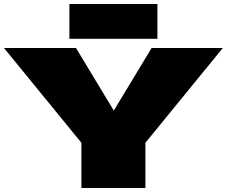

<svg xmlns="http://www.w3.org/2000/svg" viewBox="-28 -940 1134 960"><path d="M379 0V-226L-8 -700H352L541 -387L730 -700H1086L699 -226V0ZM319 -746V-920H759V-746Z"/></svg>

Font: Georama ExtraExtended Black
Style: Regular
Weight: 900
Width: 8
Designer: Jean-Baptiste Levee
Foundry: Production Type
Version: Version 1.000